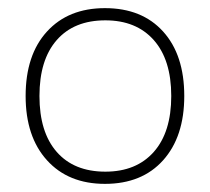

<svg xmlns="http://www.w3.org/2000/svg" viewBox="-20 -758 516 472"><path d="M238 -306Q148 -306 95.5 -364Q43 -422 43 -522Q43 -623 95.5 -680.5Q148 -738 238 -738Q329 -738 381 -680.5Q433 -623 433 -522Q433 -422 381 -364Q329 -306 238 -306ZM239 -336Q315 -336 358 -384.5Q401 -433 401 -522Q401 -611 358 -659.5Q315 -708 239 -708Q162 -708 119.5 -659.5Q77 -611 77 -522Q77 -433 119.5 -384.5Q162 -336 239 -336Z"/></svg>

Font: M PLUS 1 Thin ExtraLight
Style: Regular
Weight: 250
Version: Version 1.001